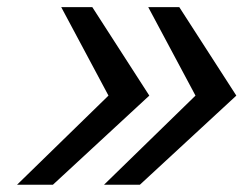

<svg xmlns="http://www.w3.org/2000/svg" viewBox="-20 -508 670 528"><path d="M364.7 0H266.1L517.6 -245.1L387.7 -488.3H473.1L629.9 -245.1ZM125.5 0H26.9L278.3 -245.1L148.4 -488.3H233.9L390.6 -245.1Z"/></svg>

Font: Andika
Style: Italic
Weight: 400
Italic angle: -14°
Designer: Victor Gaultney, Annie Olsen, Julie Remington, Don Collingsworth, Eric Hays, Becca Hirsbrunner
Foundry: SIL International
Version: Version 6.101